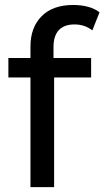

<svg xmlns="http://www.w3.org/2000/svg" viewBox="-20 -768 428 788"><path d="M280.6 -747.6Q313 -747.6 340.9 -740.2Q368.9 -732.9 388.4 -717.4L359 -643.4Q327.6 -667.7 285.9 -667.7Q243.3 -667.7 221.4 -644.3Q199.6 -620.9 199.6 -575.3V-504.6L202.1 -460.1V0H105V-576.9Q105 -655.4 150.9 -701.5Q196.7 -747.6 280.6 -747.6ZM14.4 -529.9H354V-450H14.4Z"/></svg>

Font: iiserrat Thin
Style: Regular
Weight: 100
Designer: Akira Ohta
Foundry: Akira Ohta
Version: Version 1.200;Glyphs 3.3.1 (3343)